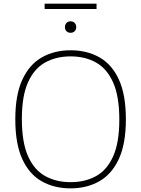

<svg xmlns="http://www.w3.org/2000/svg" viewBox="-20 -1025 775 1054"><path d="M367.5 9Q277.5 9 209 -29.8Q140.5 -68.5 102.2 -152Q64 -235.5 64 -370Q64 -504.5 102.8 -588Q141.5 -671.5 210 -710.2Q278.5 -749 367.5 -749Q457.5 -749 526 -710.2Q594.5 -671.5 632.8 -588Q671 -504.5 671 -370Q671 -235.5 632.2 -152Q593.5 -68.5 525 -29.8Q456.5 9 367.5 9ZM367.5 -25Q447 -25 507.2 -58.2Q567.5 -91.5 601.2 -167Q635 -242.5 635 -368Q635 -496 601.2 -572Q567.5 -648 507.2 -681.8Q447 -715.5 367.5 -715.5Q288.5 -715.5 228 -682Q167.5 -648.5 133.8 -573.2Q100 -498 100 -372Q100 -244 133.8 -168Q167.5 -92 228 -58.5Q288.5 -25 367.5 -25ZM367.5 -845Q354 -845 345.2 -853.5Q336.5 -862 336.5 -876Q336.5 -890.5 345.2 -899.2Q354 -908 367.5 -908Q381 -908 389.8 -899.2Q398.5 -890.5 398.5 -876Q398.5 -862 389.8 -853.5Q381 -845 367.5 -845ZM225 -975.5V-1005H510V-975.5Z"/></svg>

Font: Encode Sans SmExp Th
Style: Regular
Weight: 100
Width: 6
Designer: Multiple Designers
Foundry: Impallari Type
Version: Version 3.002; ttfautohint (v1.8.3) -l 8 -r 50 -G 200 -x 14 